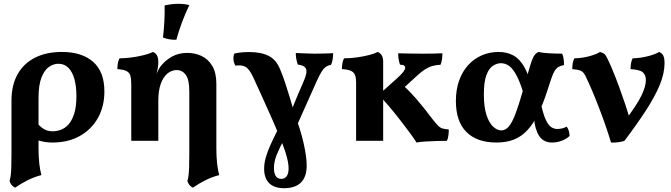

<svg xmlns="http://www.w3.org/2000/svg" viewBox="-20 -740 3525 1009"><path d="M305.5 -467Q410.6 -467 469.6 -414.9Q528.6 -362.8 528.6 -259.1Q528.6 -180.5 494.5 -120Q460.4 -59.5 399.1 -25.2Q337.9 9 255.6 9Q232.8 9 213.7 5.6Q194.5 2.1 171.7 -4.3V-97.5Q189 -75.4 208.9 -62.8Q228.7 -50.1 257.6 -50.1Q276.5 -50.1 298.1 -57.3Q319.6 -64.5 338.5 -84.4Q357.3 -104.4 369.4 -141Q381.6 -177.7 381.6 -235.6Q381.6 -285.2 371.3 -323.3Q360.9 -361.5 339.9 -383.2Q318.9 -404.9 286.5 -404.9Q261.5 -404.9 237.4 -388.4Q213.3 -371.9 197.9 -332.4Q182.5 -293 182.5 -225.2V40Q182.5 84 186.5 119.7Q190.6 155.5 197.6 180.1Q161 189.4 125.9 206.8Q90.8 224.1 59.7 246.2Q48 241.1 40.9 232Q33.8 222.9 30.3 211.6Q34.3 197.2 36.3 181.7Q38.3 166.3 39.3 140.2Q40.3 114.2 40.3 69.3V-210.4Q40.3 -292.5 72.4 -349.7Q104.4 -406.8 164 -436.9Q223.6 -467 305.5 -467Z M994.2 246.2Q982.5 241.1 975.4 232Q968.3 222.9 964.8 211.6Q968.8 197.2 970.8 181.7Q972.8 166.3 973.8 140.2Q974.8 114.2 974.8 69.3V-259.7Q974.8 -321.8 956.3 -346.8Q937.8 -371.8 907.9 -371.8Q881.5 -371.8 859.6 -353.4Q837.8 -335.1 824.9 -299.6Q812 -264.2 812 -211V0H669.8V-296.3Q669.8 -325 665.3 -341.5Q660.9 -358.1 645.4 -366.4Q629.9 -374.6 596.9 -376.7Q596.9 -391.9 599.2 -406.6Q601.4 -421.3 608 -433.5Q661.5 -434.5 710.9 -444.7Q760.3 -455 783.8 -467Q797.9 -461.4 805 -448.6Q812 -435.7 812 -412.2Q812 -400.6 809.7 -385Q807.4 -369.5 802.4 -352.5Q807.5 -363.3 813.9 -375.8Q820.3 -388.3 831 -399.9Q852.1 -424.9 885.5 -443.4Q919 -462 964.8 -462Q1004.4 -462 1038.9 -446Q1073.3 -430 1095.2 -394.2Q1117 -358.4 1117 -299V40Q1117 84 1121 119.7Q1125.1 155.5 1132.1 180.1Q1095.5 189.4 1060.4 206.8Q1025.3 224.1 994.2 246.2ZM906.7 -531Q885.4 -530.5 868.8 -533.6Q852.2 -536.7 836.4 -542.8Q841.5 -583.5 843.8 -628.5Q846.1 -673.5 845.1 -711.4Q862.8 -715.4 881.1 -717.7Q899.3 -720 917.1 -720Q950.4 -720 975 -713Q953.4 -668.4 936.8 -623.8Q920.2 -579.3 906.7 -531Z M1473.2 249Q1421.1 249 1394.6 222.6Q1368.1 196.3 1368.1 146.7Q1368.1 118.6 1376.5 88.4Q1384.8 58.2 1401.8 20.5Q1418.9 -17.2 1444.3 -67.1L1473.2 -8.8Q1449.2 36.4 1434.4 72.8Q1419.6 109.2 1419.6 143.2Q1419.6 169.6 1429.1 184.8Q1438.5 200.1 1458.5 200.1Q1476 200.1 1486.3 186.3Q1496.6 172.6 1496.6 143.6Q1496.6 128.5 1492.6 107.6Q1488.6 86.8 1478.9 56.6Q1469.2 26.5 1451.8 -15.5Q1428.2 -73.3 1403.6 -128.8Q1379 -184.3 1355.1 -236.8Q1331.3 -289.2 1309.4 -336.7Q1289.4 -378.9 1269.1 -389.4Q1248.9 -399.8 1217.6 -394.8Q1207.9 -410.2 1206.9 -427.5Q1205.9 -444.8 1211.5 -458.5Q1228.3 -462.5 1247.5 -464.5Q1266.8 -466.5 1290.5 -466.5Q1353 -466.5 1393.5 -445.5Q1434 -424.5 1455 -368.3Q1467.1 -339.7 1479.4 -302Q1491.8 -264.4 1504.1 -224.1Q1516.4 -183.8 1525.8 -145.6Q1559.6 -59.7 1575.6 12.6Q1591.7 84.9 1591.7 129.3Q1591.7 189.6 1561.4 219.3Q1531.1 249 1473.2 249ZM1532.8 -63.6 1501.4 -131.9Q1513.4 -163.9 1524.1 -190.8Q1534.8 -217.8 1547.2 -246.5Q1559.6 -275.3 1575 -310.9Q1596.8 -359.7 1588.1 -378.5Q1579.4 -397.2 1545 -400.7Q1540.6 -412.8 1537.3 -429.6Q1534 -446.3 1534.6 -461.5Q1554.6 -460.5 1579.6 -459.5Q1604.6 -458.5 1631.7 -458Q1658.9 -458 1684.9 -458.7Q1710.9 -459.5 1731 -460.5Q1730.5 -444.3 1728 -427.3Q1725.4 -410.3 1719.4 -399.2Q1702.9 -396.2 1691.1 -387.5Q1679.3 -378.9 1668.9 -361.6Q1658.5 -344.3 1644.7 -314.2Z M2304.8 -460Q2304.8 -443.7 2302.8 -428.8Q2300.8 -413.9 2295.2 -399.7Q2271 -398.7 2251.5 -392.9Q2231.9 -387.2 2212.5 -374.7Q2193 -362.2 2168.5 -339.2L2082.6 -260.7L2075.5 -312.7Q2123.1 -271 2165.3 -223.1Q2207.5 -175.1 2253.3 -113.3Q2271.6 -90 2282.7 -79.1Q2293.8 -68.2 2305.9 -64.7Q2318.1 -61.2 2338.5 -59.7Q2338.5 -43.6 2336.4 -28.2Q2334.4 -12.7 2328.8 0Q2304.2 0 2275.4 1Q2246.6 2 2218.7 3.5Q2190.9 5 2168.9 9Q2155.9 -12 2133.2 -42.7Q2110.6 -73.3 2082.9 -109Q2055.2 -144.6 2026 -179.4Q1996.8 -214.1 1970.8 -242.8L2060.1 -322.5Q2088.3 -347.7 2098.9 -361.7Q2109.5 -375.8 2109.5 -383.7Q2109.5 -391.7 2103.3 -395.7Q2097.1 -399.7 2082 -400.2Q2076.9 -415.4 2074.7 -430.1Q2072.4 -444.8 2072.4 -460Q2089.2 -459.5 2112.4 -459Q2135.6 -458.5 2161.5 -458.3Q2187.4 -458 2210.8 -458Q2233.6 -458 2257.8 -458.5Q2282 -459 2304.8 -460ZM1993.6 -295V0H1851.4V-295ZM1964.8 -467Q1978 -461.9 1985.8 -449.5Q1993.6 -437.1 1993.6 -414.5V-276.5H1851.4V-306.2Q1851.4 -329.7 1846.1 -344.7Q1840.8 -359.6 1824.8 -367.4Q1808.8 -375.1 1776.9 -376.7Q1776.9 -391.9 1779.2 -406.6Q1781.4 -421.3 1788 -433.5Q1821.3 -433.5 1856.9 -438.5Q1892.5 -443.5 1921.6 -451.3Q1950.7 -459 1964.8 -467Z M2588.8 9Q2486.2 9 2431 -46.4Q2375.8 -101.7 2375.8 -209.1Q2375.8 -269.4 2393 -317.2Q2410.1 -365 2440.8 -398.4Q2471.5 -431.7 2512.4 -449.4Q2553.2 -467 2600.1 -467Q2644.4 -467 2678.3 -448.4Q2712.2 -429.7 2736.7 -385.6Q2761.2 -341.6 2777.9 -264.2L2733.2 -241.5Q2714.2 -306.9 2694.7 -343.2Q2675.2 -379.6 2655.3 -393.7Q2635.4 -407.9 2612.6 -407.9Q2591.8 -407.9 2570.7 -394.5Q2549.6 -381.1 2536.2 -345.5Q2522.8 -310 2522.8 -243.7Q2522.8 -178.3 2536.4 -136.3Q2550 -94.4 2571.4 -74.5Q2592.7 -54.7 2614.3 -54.7Q2636.4 -54.7 2653.9 -75.3Q2671.5 -95.9 2688.9 -141.8Q2706.3 -187.6 2727.7 -262.9Q2746.5 -326.8 2757.4 -365.3Q2768.2 -403.8 2775.9 -424Q2783.6 -444.3 2791.1 -453.1Q2798.7 -461.9 2809.7 -467Q2830.5 -462 2865.3 -460Q2900.2 -458 2934.3 -458Q2940 -445.8 2942 -430.1Q2944 -414.4 2944 -398.3Q2926.1 -394.7 2914.7 -388Q2903.2 -381.2 2894.5 -366.9Q2885.8 -352.6 2877.2 -327Q2868.5 -301.4 2855.2 -260.3Q2832.2 -189.6 2807 -138.9Q2781.8 -88.3 2751.2 -55.5Q2720.6 -22.6 2681.2 -6.8Q2641.8 9 2588.8 9ZM2881.9 9Q2835.3 9 2812.9 -26.2Q2790.5 -61.5 2786.3 -120.1L2822.8 -194Q2835.3 -137.2 2849 -108.9Q2862.7 -80.5 2877.7 -71.4Q2892.7 -62.2 2908.6 -62.2Q2935.7 -62.2 2958.2 -74.7Q2972.2 -56 2973.2 -25.5Q2956.5 -9.5 2931.7 -0.2Q2906.9 9 2881.9 9Z M3191.1 9Q3177.2 -37.3 3160.4 -85.4Q3143.6 -133.4 3125.5 -180Q3107.5 -226.6 3089.8 -268.2Q3072.1 -309.8 3055.8 -342.6Q3045.7 -362.7 3031.1 -368.7Q3016.4 -374.6 2987.4 -376.7Q2987.4 -391.9 2989.6 -406.6Q2991.9 -421.3 2998.5 -433.5Q3040.3 -434.5 3077.6 -444.7Q3115 -455 3133 -467Q3149.1 -462.5 3156.5 -456.2Q3163.8 -449.9 3172.9 -430.7Q3184.4 -407.7 3200.1 -369.7Q3215.8 -331.8 3232.5 -286.4Q3249.2 -241 3265.1 -193.8Q3281 -146.5 3292.3 -104.3H3263.4Q3326.8 -188 3350.5 -236.9Q3374.2 -285.7 3374.2 -319.1Q3374.2 -346.3 3357.9 -360.2Q3341.5 -374.1 3293.8 -376.7Q3293.8 -391.9 3296 -406.6Q3298.3 -421.3 3304.8 -433.5Q3345.8 -434.5 3385.2 -444.7Q3424.7 -455 3444.1 -467Q3459.3 -460.4 3465.8 -447.5Q3472.3 -434.6 3472.3 -408.1Q3472.3 -354.8 3447.2 -293.8Q3422 -232.8 3375.1 -160.5Q3328.2 -88.2 3261.7 0Q3249 5 3229.2 7.5Q3209.4 10 3191.1 9Z"/></svg>

Font: Vollkorn
Style: Regular
Weight: 400
Designer: Friedrich Althausen
Foundry: Friedrich Althausen
Version: Version 5.001